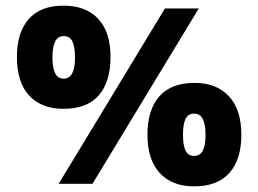

<svg xmlns="http://www.w3.org/2000/svg" viewBox="-20 -652 915 681"><path d="M205 -266Q127 -266 83.5 -313Q40 -360 40 -450Q40 -537 82 -584.5Q124 -632 205 -632Q285 -632 328.5 -585Q372 -538 372 -450Q372 -362 330.5 -314Q289 -266 205 -266ZM565 -622H685L308 0H188ZM206 -373Q246 -373 246 -448Q246 -485 237 -504.5Q228 -524 206 -524Q185 -524 175.5 -504.5Q166 -485 166 -448Q166 -412 175.5 -392.5Q185 -373 206 -373ZM669 9Q590 9 546.5 -38.5Q503 -86 503 -174Q503 -262 545 -310Q587 -358 670 -358Q748 -358 792 -310.5Q836 -263 836 -174Q836 -86 793.5 -38.5Q751 9 669 9ZM668 -99Q690 -99 699.5 -118Q709 -137 709 -174Q709 -210 699.5 -229.5Q690 -249 668 -249Q647 -249 638 -230Q629 -211 629 -174Q629 -137 638 -118Q647 -99 668 -99Z"/></svg>

Font: Noto Sans Gurmukhi SemiCondensed ExtraBold
Style: Regular
Weight: 800
Width: 4
Designer: Jelle Bosma - Monotype Design Team
Foundry: Monotype Imaging Inc.
Version: Version 2.004; ttfautohint (v1.8.4.7-5d5b)